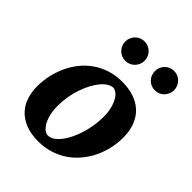

<svg xmlns="http://www.w3.org/2000/svg" viewBox="-207 -839 967 967"><g transform="rotate(45 276.5 -355.5)"><path d="M377.9 -307.1Q377.9 -343.8 370.6 -370.1Q363.3 -396.5 352.8 -413.6Q342.3 -430.7 330.3 -438.7Q318.4 -446.8 309.1 -446.8Q293.9 -446.8 278.1 -436.8Q262.2 -426.8 247.3 -408.9Q232.4 -391.1 219.2 -366.5Q206.1 -341.8 196 -312.7Q186 -283.7 180.4 -251.2Q174.8 -218.8 174.8 -185.1Q174.8 -146.5 182.4 -119.4Q189.9 -92.3 200.9 -75.4Q211.9 -58.6 223.6 -50.8Q235.4 -43 244.1 -43Q270.5 -43 294.7 -66.9Q318.8 -90.8 337.4 -128.9Q356 -167 366.9 -213.9Q377.9 -260.7 377.9 -307.1ZM522 -303.2Q522 -263.7 513.2 -225.1Q504.4 -186.5 487.3 -151.6Q470.2 -116.7 445.3 -86.7Q420.4 -56.6 388.2 -34.7Q356 -12.7 316.7 -0.2Q277.3 12.2 231.9 12.2Q180.7 12.2 143.1 -2.4Q105.5 -17.1 80.8 -42.7Q56.2 -68.4 44.2 -103.8Q32.2 -139.2 32.2 -181.2Q32.2 -220.2 40.8 -259Q49.3 -297.9 65.7 -333.5Q82 -369.1 106.4 -399.4Q130.9 -429.7 162.8 -452.1Q194.8 -474.6 234.1 -487.3Q273.4 -500 319.8 -500Q365.7 -500 403.1 -487.5Q440.4 -475.1 466.8 -450.4Q493.2 -425.8 507.6 -388.9Q522 -352.1 522 -303.2ZM324.2 -653.8Q324.2 -639.6 318.8 -627.2Q313.5 -614.7 304.2 -605.2Q294.9 -595.7 282.2 -590.3Q269.5 -585 255.4 -585Q241.2 -585 228.5 -590.3Q215.8 -595.7 206.5 -605.2Q197.3 -614.7 191.9 -627.2Q186.5 -639.6 186.5 -653.8Q186.5 -668 191.9 -680.7Q197.3 -693.4 206.5 -702.9Q215.8 -712.4 228.5 -717.8Q241.2 -723.1 255.4 -723.1Q269.5 -723.1 282.2 -717.8Q294.9 -712.4 304.2 -702.9Q313.5 -693.4 318.8 -680.7Q324.2 -668 324.2 -653.8ZM534.2 -653.8Q534.2 -639.6 528.8 -627.2Q523.4 -614.7 514.2 -605.2Q504.9 -595.7 492.2 -590.3Q479.5 -585 465.3 -585Q451.2 -585 438.7 -590.3Q426.3 -595.7 417 -605.2Q407.7 -614.7 402.6 -627.2Q397.5 -639.6 397.5 -653.8Q397.5 -668 402.6 -680.7Q407.7 -693.4 417 -702.9Q426.3 -712.4 438.7 -717.8Q451.2 -723.1 465.3 -723.1Q479.5 -723.1 492.2 -717.8Q504.9 -712.4 514.2 -702.9Q523.4 -693.4 528.8 -680.7Q534.2 -668 534.2 -653.8Z"/></g></svg>

Font: Charis SIL
Style: Bold Italic
Weight: 700
Italic angle: -11°
Foundry: SIL International
Version: Version 4.112